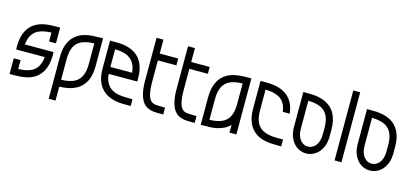

<svg xmlns="http://www.w3.org/2000/svg" viewBox="-69 -1252 4122 1919"><g transform="rotate(15 1992.0 -293.0)"><path d="M71.8 3.9H36.6V-158.7H107.4V-67.4Q189 -68.4 242.7 -94.7Q322.8 -135.7 332.5 -250.5H36.6V-288.1Q36.6 -384.8 73.2 -450.2Q124.5 -541 238.3 -564.9Q289.1 -575.2 369.6 -575.2H405.3V-412.6H334V-504.4Q252.4 -502.9 198.7 -476.6Q118.7 -435.5 108.9 -321.3H405.3V-285.6Q405.3 -187.5 368.2 -121.6Q317.4 -30.3 203.1 -6.8Q152.3 3.9 71.8 3.9Z M549.3 141.6H478.5V-294.9Q478.5 -391.6 515.1 -456.5Q566.4 -547.9 680.2 -571.3Q731 -582 811.5 -582H847.2V-292.5Q847.2 -105.5 716.8 -38.6Q647 -3.9 549.3 -2.9ZM549.3 -74.2Q630.9 -75.2 684.6 -101.6Q775.9 -147.5 775.9 -292.5V-510.7Q694.3 -509.8 640.6 -483.4Q549.3 -437.5 549.3 -292.5Z M1289.1 0Q1227.1 0 1192.9 -1.5Q1111.8 -4.9 1050.8 -35.6Q920.4 -102.5 920.4 -289.6V-579.1Q982.4 -579.1 1016.6 -577.6Q1097.7 -574.2 1159.2 -543.5Q1289.1 -476.1 1289.1 -289.6V-253.9H993.2Q1005.9 -105.5 1140.6 -79.1Q1182.1 -70.8 1253.9 -70.8H1289.1ZM1216.8 -325.2Q1203.6 -478.5 1059.6 -502Q1024.4 -507.3 991.7 -507.8V-325.2Z M1625 -2.9Q1569.8 -2.9 1549.8 -3.4Q1473.6 -5.9 1431.6 -43.9Q1368.7 -100.6 1362.3 -256.8V-726.1H1433.6V-582H1625V-511.2H1433.6V-292.5Q1433.6 -137.7 1479.5 -96.7Q1498.5 -80.1 1526.9 -76.9Q1555.2 -73.7 1625 -73.7Z M1950.7 -2.9Q1895.5 -2.9 1875.5 -3.4Q1799.3 -5.9 1757.3 -43.9Q1694.3 -100.6 1688 -256.8V-726.1H1759.3V-582H1950.7V-511.2H1759.3V-292.5Q1759.3 -137.7 1805.2 -96.7Q1824.2 -80.1 1852.5 -76.9Q1880.9 -73.7 1950.7 -73.7Z M2382.8 0.5H2311.5V-79.1Q2286.1 -52.7 2252.4 -35.6Q2190.9 -4.9 2110.4 -1.5Q2076.2 0 2013.7 0V-289.6Q2013.7 -387.7 2050.8 -453.6Q2101.6 -544.9 2215.8 -568.4Q2266.6 -579.1 2347.2 -579.1H2382.8ZM2085 -71.3Q2166.5 -72.3 2220.2 -98.6Q2311.5 -144.5 2311.5 -289.6V-507.8Q2230 -506.8 2176.3 -480.5Q2085 -434.6 2085 -289.6Z M2846.2 -71.3V0H2811Q2730.5 0 2679.2 -10.3Q2565.4 -34.2 2514.2 -125Q2477.5 -191.4 2477.5 -289.6V-579.1L2548.8 -578.6Q2740.2 -577.1 2809.6 -453.6Q2836.9 -404.3 2843.8 -337.4H2772.5Q2759.3 -442.4 2683.6 -480.5Q2630.4 -506.8 2548.8 -507.8V-289.6Q2548.8 -144.5 2640.1 -98.6Q2692.4 -72.8 2771.5 -71.3Z M3103 3.9Q3066.9 3.9 3033.4 -11.5Q3000 -26.9 2974.6 -55.7Q2919.4 -120.1 2919.4 -221.7V-582.5Q2981 -582.5 3015.1 -581.1Q3095.7 -577.1 3157.2 -546.9Q3286.6 -481 3288.1 -295.9V-221.7Q3288.1 -120.6 3232.4 -55.7Q3206.5 -26.9 3172.9 -11.5Q3139.2 3.9 3103 3.9ZM3103 -66.9Q3147.5 -67.9 3179.2 -102.5Q3216.8 -147 3216.8 -221.7V-295.4Q3216.3 -437.5 3125 -483.9Q3071.3 -509.8 2990.2 -511.2V-221.7Q2990.2 -146.5 3027.8 -102.5Q3059.6 -66.9 3103 -66.9Z M3469.2 -2.4H3397.9V-726.6H3469.2Z M3762.2 3.9Q3726.1 3.9 3692.6 -11.5Q3659.2 -26.9 3633.8 -55.7Q3578.6 -120.1 3578.6 -221.7V-582.5Q3640.1 -582.5 3674.3 -581.1Q3754.9 -577.1 3816.4 -546.9Q3945.8 -481 3947.3 -295.9V-221.7Q3947.3 -120.6 3891.6 -55.7Q3865.7 -26.9 3832 -11.5Q3798.3 3.9 3762.2 3.9ZM3762.2 -66.9Q3806.6 -67.9 3838.4 -102.5Q3876 -147 3876 -221.7V-295.4Q3875.5 -437.5 3784.2 -483.9Q3730.5 -509.8 3649.4 -511.2V-221.7Q3649.4 -146.5 3687 -102.5Q3718.8 -66.9 3762.2 -66.9Z"/></g></svg>

Font: Greenwashing Machine
Style: Regular
Weight: 400
Designer: Tup Wanders
Foundry: Free font, DO NOT SELL
Version: Version 1.00;August 10, 2023;FontCreator 11.5.0.2430 64-bit